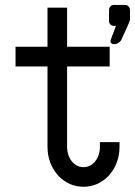

<svg xmlns="http://www.w3.org/2000/svg" viewBox="-20 -729 535 760"><path d="M375.5 -166.5H453.1V-148.4Q453.1 -80.6 409.2 -32.2Q366.7 10.3 310.5 10.3Q253.9 10.3 211.9 -32.2Q168 -80.6 168 -148.4V-465.8H41.5V-543.9H168V-698.7H245.6V-543.9H414.1V-465.8H245.6V-148.4Q245.6 -110.8 268.1 -85.9Q286.1 -67.4 310.5 -67.4Q335 -67.4 353 -85.9Q375.5 -110.8 375.5 -148.4ZM433.6 -554.2H430.7Q422.9 -554.2 419.4 -559.6Q417 -562.5 417 -566.4Q417 -569.3 439 -626.5H430.7Q422.9 -626.5 417.2 -632.1Q411.6 -637.7 411.6 -646V-689.9Q411.6 -697.8 417.2 -703.6Q422.9 -709.5 430.7 -709.5H475.1Q482.9 -709.5 488.8 -703.6Q494.6 -697.8 494.6 -689.9V-650.9Q494.6 -645.5 465.8 -583.5L464.8 -581.1Q464.4 -579.6 464.1 -579.1Q463.9 -578.6 463.6 -578.4Q463.4 -578.1 463.4 -577.6L460.4 -571.8Q457 -564.5 449.2 -559.3Q441.4 -554.2 433.6 -554.2Z"/></svg>

Font: Turpis
Style: Regular
Weight: 400
Designer: GGBotNet
Foundry: f0n7
Version: 1.00